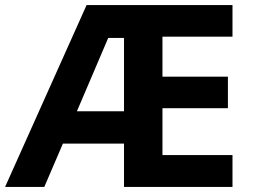

<svg xmlns="http://www.w3.org/2000/svg" viewBox="-20 -734 992 754"><path d="M893 0H467V-170H227L154 0H0L320 -714H893V-590H618V-433H875V-309H618V-125H893ZM282 -297H467V-585H405Z"/></svg>

Font: Noto Sans Gujarati
Style: Regular
Weight: 400
Designer: Jelle Bosma - Monotype Design Team, Universal Thirst
Foundry: Monotype Imaging Inc.
Version: Version 2.102